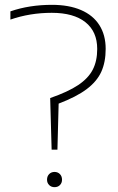

<svg xmlns="http://www.w3.org/2000/svg" viewBox="-20 -769 490 794"><path d="M187.5 -363.5Q261 -389 303 -417Q345 -445 363.5 -480.8Q382 -516.5 382 -566.5Q382 -638.5 333.2 -677.2Q284.5 -716 194 -716Q104 -716 23 -688V-722Q101 -749 195 -749Q265 -749 315 -727.5Q365 -706 391 -665Q417 -624 417 -567Q417 -512 398.8 -472Q380.5 -432 338.2 -400.2Q296 -368.5 222.5 -340.5L217.5 -150H193.5ZM174.5 -26Q174.5 -40 183.2 -49Q192 -58 205.5 -58Q219 -58 227.8 -49Q236.5 -40 236.5 -26Q236.5 -12.5 228 -3.8Q219.5 5 205.5 5Q192 5 183.2 -3.8Q174.5 -12.5 174.5 -26Z"/></svg>

Font: Encode Sans Semi Expanded Thin
Style: Regular
Weight: 250
Width: 6
Designer: Multiple Designers
Foundry: Impallari Type
Version: Version 2.000